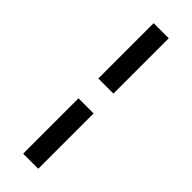

<svg xmlns="http://www.w3.org/2000/svg" viewBox="-265 -756 822 822"><g transform="rotate(45 146.0 -345.0)"><path d="M100 -405V-740H191.5V-405ZM100 50V-285H191.5V50Z"/></g></svg>

Font: Geologica Roman
Style: Regular
Weight: 400
Designer: Sindre Bremnes, Frode Helland
Foundry: Monokrom Skriftforlag AS
Version: Version 1.010;gftools[0.9.28]